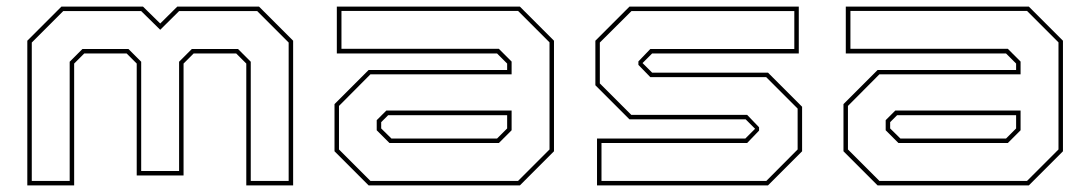

<svg xmlns="http://www.w3.org/2000/svg" viewBox="-20 -560 3294 580"><path d="M62.5 0V-437L165.5 -540H412L464 -489L515.5 -540H762.5L865.5 -437V0H724V-368L693.5 -398.5H565L534.5 -368V-30H393V-368L362.5 -398.5H234.5L204 -368V0ZM76 -13.5H190.5V-373.5L229 -412H368L406.5 -373.5V-43.5H521V-373.5L559.5 -412H699L737.5 -373.5V-13.5H852V-431.5L757 -526.5H521L464 -470L406.5 -526.5H171L76 -431.5Z M1093.5 0 990.5 -103V-245.5L1093.5 -348.5H1512V-368L1481.5 -398.5H997.5V-540H1550.5L1653.5 -437V-103L1550.5 0ZM1099 -13.5H1545L1640 -108.5V-432L1545 -527H1011.5V-412.5H1487L1525.5 -374V-335.5H1099L1004 -240V-108.5ZM1156.5 -128 1118 -166.5V-197L1147 -226H1525.5V-166.5L1487 -128ZM1162.5 -141.5H1481.5L1512 -172V-212H1152.5L1131.5 -191V-172Z M1783.5 0V-141.5H2231.5L2261 -171L2232.5 -199.5H1881.5L1778.5 -302.5V-437L1881.5 -540H2393V-398.5H1950L1921 -369.5L1950 -340.5H2300L2403 -237.5V-103L2300 0ZM1797 -13.5H2295L2389.5 -108.5V-232L2294.5 -327H1944.5L1908.5 -364V-374.5L1944.5 -412H2379.5V-526.5H1887.5L1792 -431.5V-308L1887 -213H2237L2273 -175.5V-165.5L2237 -128H1797Z M2631 0 2528 -103V-245.5L2631 -348.5H3049.5V-368L3019 -398.5H2535V-540H3088L3191 -437V-103L3088 0ZM2636.5 -13.5H3082.5L3177.5 -108.5V-432L3082.5 -527H2549V-412.5H3024.5L3063 -374V-335.5H2636.5L2541.5 -240V-108.5ZM2694 -128 2655.5 -166.5V-197L2684.5 -226H3063V-166.5L3024.5 -128ZM2700 -141.5H3019L3049.5 -172V-212H2690L2669 -191V-172Z"/></svg>

Font: Tourney Expanded Thin
Style: Regular
Weight: 100
Width: 7
Designer: Tyler Finck
Foundry: Etcetera Type Co
Version: Version 1.010; ttfautohint (v1.8.3)